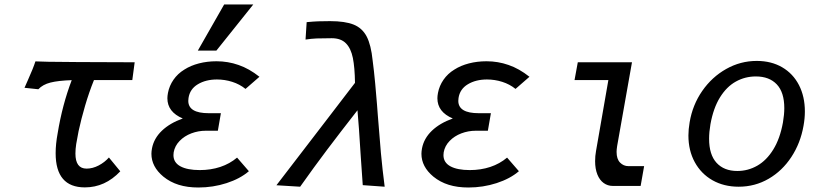

<svg xmlns="http://www.w3.org/2000/svg" viewBox="-20 -827 3640 854"><path d="M104 -470.5Q128.5 -525 137.5 -554Q159.5 -552 326 -551Q492.5 -550 579 -550L568.5 -471H398Q376 -416.5 358.5 -356.8Q341 -297 329.5 -243.5Q322.5 -209 319 -186.5Q315.5 -164 315.5 -144Q315.5 -77 365 -77Q392 -77 418.8 -91Q445.5 -105 464.5 -126.5L515 -65Q447.5 6.5 357.5 6.5Q227.5 6.5 227.5 -145.5Q227.5 -186.5 236.5 -234.5Q257 -360 299 -470.5Q239 -468.5 204.5 -459.8Q170 -451 150.5 -430L89 -436.5Z M706.5 -41.5Q653.5 -85.5 653.5 -143Q653.5 -153.5 656 -167Q664.5 -211.5 700 -245.5Q735.5 -279.5 793 -300Q724.5 -329 724.5 -390Q724.5 -400 727 -413.5Q733 -445.5 751.8 -472.5Q770.5 -499.5 800 -517.5Q828 -535.5 864.8 -545Q901.5 -554.5 943 -554.5Q994 -554.5 1041 -538Q1088 -522 1134 -485.5L1072 -431.5Q1046 -452.5 1012.8 -463Q979.5 -473.5 945 -473.5Q895.5 -473.5 860 -452.2Q824.5 -431 818.5 -391Q817.5 -382 817.5 -378.5Q817.5 -323.5 908.5 -323.5H962.5L949 -245.5H895Q862 -245.5 831 -233.8Q800 -222 778.8 -200Q757.5 -178 752.5 -149.5Q751.5 -140.5 751.5 -137Q751.5 -104 782.5 -87.2Q813.5 -70.5 868.5 -70.5Q917.5 -70.5 959.8 -84.5Q1002 -98.5 1034.5 -126L1087 -65.5Q1048 -32 987.8 -12.5Q927.5 7 862.5 7Q813.5 7 775 -5Q736.5 -17 706.5 -41.5ZM860 -602 977 -807H1106.5L942.5 -602Z M1442.5 -306.5Q1475 -348.5 1504 -386.8Q1533 -425 1559 -458.5Q1558 -527 1549.5 -569.2Q1541 -611.5 1518.8 -634.2Q1496.5 -657 1455.5 -657Q1412.5 -657 1388.5 -656Q1364.5 -655 1339 -651L1344 -728.5Q1376 -731.5 1396.5 -732.2Q1417 -733 1448 -733Q1515 -733 1553.2 -717.5Q1591.5 -702 1611 -664.5Q1630.5 -627 1637.5 -558Q1643.5 -513 1648.8 -455.8Q1654 -398.5 1656.8 -363.2Q1659.5 -328 1660.5 -314.5Q1667.5 -221 1674.2 -147Q1681 -73 1691 3.5L1593.5 -3.5Q1590 -46.5 1584.5 -133Q1576 -272 1570 -336.5Q1491.5 -236 1434.8 -160.8Q1378 -85.5 1315 3.5L1209.5 -3Q1318 -143.5 1442.5 -306.5Z M1907.5 -41.5Q1854.5 -85.5 1854.5 -143Q1854.5 -153.5 1857 -167Q1865.5 -211.5 1901 -245.5Q1936.5 -279.5 1994 -300Q1925.5 -329 1925.5 -390Q1925.5 -400 1928 -413.5Q1934 -445.5 1952.8 -472.5Q1971.5 -499.5 2001 -517.5Q2029 -535.5 2065.8 -545Q2102.5 -554.5 2144 -554.5Q2195 -554.5 2242 -538Q2289 -522 2335 -485.5L2273 -431.5Q2247 -452.5 2213.8 -463Q2180.5 -473.5 2146 -473.5Q2096.5 -473.5 2061 -452.2Q2025.5 -431 2019.5 -391Q2018.5 -382 2018.5 -378.5Q2018.5 -323.5 2109.5 -323.5H2163.5L2150 -245.5H2096Q2063 -245.5 2032 -233.8Q2001 -222 1979.8 -200Q1958.5 -178 1953.5 -149.5Q1952.5 -140.5 1952.5 -137Q1952.5 -104 1983.5 -87.2Q2014.5 -70.5 2069.5 -70.5Q2118.5 -70.5 2160.8 -84.5Q2203 -98.5 2235.5 -126L2288 -65.5Q2249 -32 2188.8 -12.5Q2128.5 7 2063.5 7Q2014.5 7 1976 -5Q1937.5 -17 1907.5 -41.5Z M2627 -110Q2627 -133.5 2631 -155L2686 -471H2535.5L2550 -550H2791L2725 -177.5Q2722.5 -161.5 2722.5 -151.5Q2722.5 -119.5 2738 -103.8Q2753.5 -88 2775.5 -88H2845Q2839.5 -60 2829.5 0H2705.5Q2683 0 2665 -13Q2647 -26 2637 -51Q2627 -76 2627 -110Z M3042 -224.5Q3042 -251.5 3047.5 -283.5Q3060.5 -360.5 3103.5 -422.5Q3146.5 -484.5 3210 -520.2Q3273.5 -556 3346 -556Q3410.5 -556 3459 -527.8Q3507.5 -499.5 3533.8 -448.5Q3560 -397.5 3560 -331Q3560 -300.5 3554 -267.5Q3540.5 -190.5 3500 -128.8Q3459.5 -67 3398.8 -31.8Q3338 3.5 3265.5 3.5Q3200 3.5 3149.2 -25.2Q3098.5 -54 3070.2 -105.8Q3042 -157.5 3042 -224.5ZM3462.5 -282.5Q3468.5 -318 3468.5 -346Q3468.5 -416.5 3435 -451.8Q3401.5 -487 3342 -487Q3294 -487 3253 -464.2Q3212 -441.5 3182.5 -394Q3153 -346.5 3140 -274.5Q3134 -239.5 3134 -210Q3134 -139 3167.2 -102.8Q3200.5 -66.5 3259.5 -66.5Q3307 -66.5 3348.2 -90Q3389.5 -113.5 3419.5 -162Q3449.5 -210.5 3462.5 -282.5Z"/></svg>

Font: JuliaMono MediumItalic
Style: Regular
Weight: 500
Italic angle: -9°
Monospace: yes
Designer: cormullion
Foundry: corm
Version: Version 0.049; ttfautohint (v1.8.4)